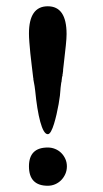

<svg xmlns="http://www.w3.org/2000/svg" viewBox="-20 -655 333 618"><path d="M195.3 -119.6Q195.3 -106.4 190.4 -95.2Q185.5 -84 177.2 -75.4Q168.9 -66.9 157.7 -62Q146.5 -57.1 133.8 -57.1Q73.2 -57.1 73.2 -119.6Q73.2 -180.2 133.8 -180.2Q146.5 -180.2 157.7 -175.5Q168.9 -170.9 177.2 -162.6Q185.5 -154.3 190.4 -143.3Q195.3 -132.3 195.3 -119.6ZM194.3 -545.4Q194.3 -531.7 191.9 -508.8Q189.5 -485.8 186.5 -460.4Q185.5 -454.1 185.1 -447.8Q184.6 -441.4 183.6 -435.1Q183.6 -434.1 183.3 -432.6Q183.1 -431.2 183.1 -430.2Q183.1 -429.2 183.1 -427.2Q183.1 -425.3 182.6 -422.9Q182.6 -422.4 182.4 -421.9Q182.1 -421.4 182.1 -420.4Q182.1 -417 181.2 -415V-410.6Q179.7 -408.7 179.7 -405.8L179.2 -403.3V-400.9Q179.2 -400.4 179 -400.1Q178.7 -399.9 178.7 -398.9Q178.7 -397.5 178.5 -396.5Q178.2 -395.5 178.2 -394Q178.2 -391.1 177.2 -389.2V-389.6Q175.8 -379.4 175 -372.3Q174.3 -365.2 174.3 -363.3Q174.3 -359.4 172.9 -347.4Q171.4 -335.4 168.7 -319.8Q166 -304.2 162.1 -287.4Q158.2 -270.5 153.8 -256.1Q149.4 -241.7 144.3 -232.4Q139.2 -223.1 133.8 -223.1Q127 -223.1 120.8 -233.6Q114.7 -244.1 109.6 -262.9Q104.5 -281.7 100.3 -307.4Q96.2 -333 93.3 -362.8Q92.8 -368.2 91.3 -377.9Q89.8 -387.7 87.4 -399.4V-401.9Q87.4 -403.3 87.2 -403.6Q86.9 -403.8 86.9 -404.3Q86.9 -408.2 86.4 -408.7Q84.5 -425.8 82 -445.3Q79.6 -464.8 77.6 -483.6Q75.7 -502.4 74.5 -519Q73.2 -535.6 73.2 -546.9Q73.2 -634.8 133.8 -634.8Q194.3 -634.8 194.3 -545.4Z"/></svg>

Font: XB Khoramshahr
Style: Bold
Weight: 700
Designer: Behnam
Foundry: Irmug
Version: Version 8.005 2009